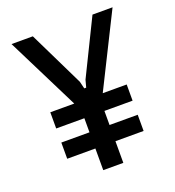

<svg xmlns="http://www.w3.org/2000/svg" viewBox="-143 -913 936 1025"><g transform="rotate(-20 325.0 -400.0)"><path d="M108 -295V-387H542V-295ZM108 -123V-215H542V-123ZM159 -800 312 -486 322 -445H333L344 -486L498 -800H612L382 -339V0H268V-339L38 -800Z"/></g></svg>

Font: Martian Mono SemiCondensed
Style: Regular
Weight: 400
Width: 4
Designer: Roman Shamin
Foundry: Evil Martians
Version: Version 1.000